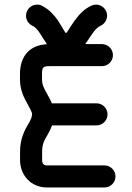

<svg xmlns="http://www.w3.org/2000/svg" viewBox="-20 -830 585 850"><path d="M442.4 -97.7H187.5C173.8 -97.7 166.5 -105 166.5 -121.6V-158.7C166.5 -191.4 175.8 -208.5 190.4 -232.9C198.7 -247.1 205.6 -261.2 210.4 -274.9H407.2C434.1 -274.9 456.1 -296.9 456.1 -323.7C456.1 -350.6 434.1 -372.6 407.2 -372.6H209.5C203.6 -387.2 195.8 -401.9 187 -417C174.3 -439.9 166 -455.6 166 -478.5V-501.5C166 -531.7 170.4 -537.1 199.2 -537.1H431.2C458 -537.1 480 -559.1 480 -585.9C480 -612.8 458 -634.8 431.2 -634.8H357.4C367.7 -648.9 377.9 -665.5 389.6 -682.1C401.4 -698.7 412.1 -710 424.8 -715.8C441.9 -723.6 454.1 -740.7 454.1 -760.7C454.1 -787.6 432.1 -809.6 405.3 -809.6C398.4 -809.6 391.6 -808.1 385.3 -805.2C353.5 -791 330.1 -766.1 310.5 -738.8C282.2 -699.2 276.9 -684.1 272.5 -684.1C267.6 -684.1 262.2 -699.7 236.8 -738.8C219.7 -763.7 199.2 -786.1 172.4 -800.8C164.1 -806.6 154.8 -809.6 144.5 -809.6C117.2 -809.6 95.2 -787.6 95.2 -760.7C95.2 -740.7 106.9 -723.6 124 -715.8C135.7 -710.4 144.5 -700.2 155.8 -684.1C167 -667 176.8 -649.9 188 -634.3C111.8 -630.4 68.4 -582.5 68.4 -501.5V-478.5C68.4 -428.2 89.4 -392.1 102.1 -369.1C114.7 -347.2 122.1 -331.5 122.1 -325.7C122.1 -313.5 117.2 -301.3 106.4 -282.7C90.8 -256.3 68.8 -218.8 68.8 -158.7V-121.6C68.8 -51.8 119.6 0 187.5 0H442.4C469.2 0 491.2 -22 491.2 -48.8C491.2 -75.7 469.2 -97.7 442.4 -97.7Z"/></svg>

Font: Velvelyne Book
Style: Bold
Weight: 700
Designer: Manon Van der Borght et Mariel Nils
Foundry: Velvetyne
Version: Version 1.070;Glyphs 3.3.1 (3343)